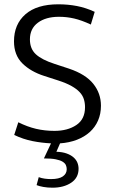

<svg xmlns="http://www.w3.org/2000/svg" viewBox="-20 -658 534 892"><path d="M251 -638Q296 -638 337.5 -630Q379 -622 420 -603L402 -544Q359 -564 324.5 -572Q290 -580 254 -580Q193 -580 156 -552.5Q119 -525 119 -475Q119 -431 147 -405.5Q175 -380 234 -361L301 -339Q378 -313 413.5 -268.5Q449 -224 449 -167Q449 -129 435.5 -98Q422 -67 397 -44.5Q372 -22 337 -8.5Q302 5 259 8L242 47Q270 48 289.5 55Q309 62 321.5 73Q334 84 339.5 97.5Q345 111 345 126Q345 168 310.5 191Q276 214 224 214Q201 214 181.5 210.5Q162 207 150 202L160 165Q173 170 188 172Q203 174 217 174Q254 174 272 161.5Q290 149 290 128Q290 118 286 109Q282 100 270.5 93Q259 86 238.5 82Q218 78 184 78L217 8Q174 6 131 -2.5Q88 -11 46 -31L65 -90Q107 -69 147.5 -59.5Q188 -50 233 -50Q294 -50 334.5 -77Q375 -104 375 -160Q375 -180 369.5 -197.5Q364 -215 350 -230Q336 -245 312 -258.5Q288 -272 251 -284L186 -305Q123 -325 84 -363.5Q45 -402 45 -466Q45 -545 98 -591.5Q151 -638 251 -638Z"/></svg>

Font: Mukta Mahee Light
Style: Regular
Weight: 300
Designer: Shuchita Grover, Noopur Datye, Girish Dalvi, Yashodeep Gholap
Foundry: Ek Type
Version: Version 2.538;PS 1.000;hotconv 16.6.51;makeotf.lib2.5.65220;